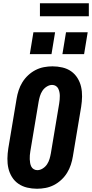

<svg xmlns="http://www.w3.org/2000/svg" viewBox="-20 -1150 565 1178"><path d="M207 8Q176 8 146.5 1Q117 -6 93 -22.5Q69 -39 53.5 -64Q38 -89 31.5 -117.5Q25 -146 25.5 -177Q26 -208 31 -240L82 -545Q86 -570 94.5 -596Q103 -622 117.5 -645.5Q132 -669 153 -688.5Q174 -708 198.5 -720.5Q223 -733 249.5 -738Q276 -743 302 -743Q333 -743 363 -736Q393 -729 416.5 -712.5Q440 -696 455.5 -671Q471 -646 477.5 -617.5Q484 -589 483.5 -558Q483 -527 478 -495L427 -190Q423 -165 414.5 -139Q406 -113 391.5 -89.5Q377 -66 356 -46.5Q335 -27 310.5 -14.5Q286 -2 259.5 3Q233 8 207 8ZM209 -106Q226 -106 242.5 -116.5Q259 -127 269 -142.5Q279 -158 284 -175Q289 -192 292 -209L343 -514Q345 -526 346 -538Q347 -550 347 -562Q347 -574 344.5 -585.5Q342 -597 337 -607Q332 -617 322 -623Q312 -629 300 -629Q283 -629 266.5 -618.5Q250 -608 240 -592.5Q230 -577 225 -560Q220 -543 217 -526L166 -221Q164 -209 163 -197Q162 -185 162.5 -173Q163 -161 165 -149.5Q167 -138 172 -128Q177 -118 187 -112Q197 -106 209 -106ZM496 -818H363L385 -952H518ZM296 -818H163L185 -952H318ZM225 -1050V-1130H525V-1050Z"/></svg>

Font: Iosevka SS04 Heavy Oblique
Style: Regular
Weight: 900
Italic angle: -9°
Monospace: yes
Designer: Belleve Invis
Foundry: Belleve Invis
Version: Version 19.0.0; ttfautohint (v1.8.4)